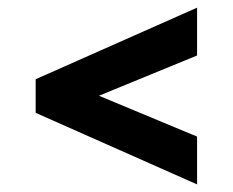

<svg xmlns="http://www.w3.org/2000/svg" viewBox="-20 -592 613 506"><path d="M499.4 -232V-106L74 -294.6V-383.2L499.4 -571.8V-445.8L199.2 -322.6V-357Z"/></svg>

Font: Be Vietnam Pro Variable Thin
Style: Regular
Weight: 100
Designer: Lam Bao, Tony Le, Vietanh Nguyen
Foundry: Yellow Type Foundry
Version: Version 1.002